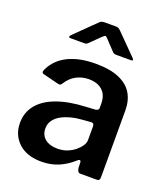

<svg xmlns="http://www.w3.org/2000/svg" viewBox="-138 -846 835 954"><g transform="rotate(20 279.0 -369.0)"><path d="M355 -55Q322 -25 281.5 -7.5Q241 10 190 10Q114 10 70 -30.5Q26 -71 26 -136Q26 -191 59 -231.5Q92 -272 155 -295Q218 -318 307 -322L357 -325Q362 -326 367.5 -329Q373 -332 373 -340V-363Q373 -407 347 -431.5Q321 -456 274 -456Q240 -456 209.5 -440.5Q179 -425 157 -390Q153 -384 149.5 -382Q146 -380 137 -382L53 -403Q48 -405 46 -409Q44 -413 49 -425Q76 -482 135 -511Q194 -540 280 -540Q357 -540 405 -519Q453 -498 475 -460.5Q497 -423 497 -372V-20Q497 -9 493.5 -4.5Q490 0 480 0H395Q386 0 381.5 -7Q377 -14 376 -24L375 -54Q372 -71 355 -55ZM373 -242Q373 -260 358 -259L317 -256Q284 -254 254.5 -246.5Q225 -239 202.5 -226.5Q180 -214 167 -195.5Q154 -177 154 -152Q154 -118 178 -98Q202 -78 244 -78Q272 -78 295 -87Q318 -96 335 -110Q352 -124 362.5 -139.5Q373 -155 373 -171V-242ZM340 -624 291 -676Q282 -686 278 -686Q274 -686 263 -676L210 -624Q204 -618 200.5 -617Q197 -616 189 -616H117Q110 -616 109.5 -620.5Q109 -625 115 -631L221 -735Q227 -742 233.5 -745Q240 -748 251 -748H312Q321 -748 326 -744.5Q331 -741 335 -737L440 -631Q455 -616 438 -616H361Q355 -616 349.5 -617.5Q344 -619 340 -624Z"/></g></svg>

Font: Libre Franklin SemiBold
Style: Regular
Weight: 600
Designer: Pablo Impallari, Rodrigo Fuenzalida, Nhung Nguyen
Foundry: Impallari Type
Version: Version 3.000